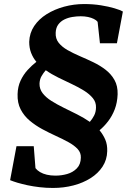

<svg xmlns="http://www.w3.org/2000/svg" viewBox="-20 -838 642 950"><path d="M510.5 -90Q509.5 -47.5 487.5 -13.8Q465.5 20 428.2 43.5Q391 67 343.2 79.5Q295.5 92 242 92Q208 92 176 88.2Q144 84.5 115.8 78.5Q87.5 72.5 65.5 65.8Q43.5 59 30 53.5L61.5 -114.5H147L155.5 -6Q164 5 178.2 13.5Q192.5 22 211.8 26.5Q231 31 254.5 31Q284 31 312.2 23Q340.5 15 360 -4.8Q379.5 -24.5 380 -58Q381 -82.5 364 -100.8Q347 -119 318.8 -134.5Q290.5 -150 256.5 -165.5Q222.5 -181 188.8 -199.2Q155 -217.5 127 -241Q99 -264.5 82.2 -296.8Q65.5 -329 67 -372.5Q68 -409.5 81.8 -439Q95.5 -468.5 116.5 -491.5Q137.5 -514.5 160 -532Q143 -552.5 133.8 -576.8Q124.5 -601 124.5 -631Q126 -674.5 149 -709Q172 -743.5 210.8 -767.8Q249.5 -792 297.5 -805Q345.5 -818 396 -818Q440.5 -818 479.2 -811.8Q518 -805.5 546.5 -797Q575 -788.5 588 -781L558.5 -624H474.5L463 -730Q457 -738 444.5 -744.2Q432 -750.5 415.5 -754Q399 -757.5 379.5 -757.5Q359 -757.5 337.8 -754Q316.5 -750.5 298.2 -741.5Q280 -732.5 268.2 -716.5Q256.5 -700.5 255.5 -676Q254 -647 270.2 -626.5Q286.5 -606 314.2 -590.2Q342 -574.5 375.2 -560.2Q408.5 -546 441.8 -530Q475 -514 502.5 -492.8Q530 -471.5 546.5 -442.2Q563 -413 562 -371.5Q560.5 -330.5 547.8 -297.2Q535 -264 515 -238Q495 -212 472.5 -193.5Q490.5 -171.5 501 -147Q511.5 -122.5 510.5 -90ZM455 -305.5Q456 -332 439.5 -352.2Q423 -372.5 395.8 -389.5Q368.5 -406.5 335.5 -422Q302.5 -437.5 268.8 -454Q235 -470.5 206.5 -490.5Q195 -477.5 185.8 -461.8Q176.5 -446 175.5 -424.5Q175 -397.5 191 -376.8Q207 -356 234.2 -338.8Q261.5 -321.5 294.8 -305.2Q328 -289 361.8 -272Q395.5 -255 424.5 -235Q437 -249.5 445.8 -266.5Q454.5 -283.5 455 -305.5Z"/></svg>

Font: Merriweather 36pt ExtraBold
Style: Italic
Weight: 800
Italic angle: -7.8°
Version: Version 2.101